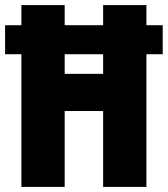

<svg xmlns="http://www.w3.org/2000/svg" viewBox="-25 -734 659 754"><path d="M59 0H229V-298H380V0H550V-521H614V-635H550V-714H380V-635H229V-714H59V-635H-5V-521H59ZM229 -444V-521H380V-444Z"/></svg>

Font: Noto Sans Thai ExtCond Blk
Style: Regular
Weight: 900
Width: 2
Designer: Monotype Design Team
Foundry: Monotype Imaging Inc.
Version: Version 2.002